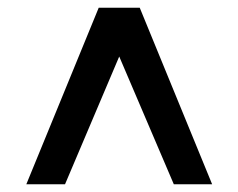

<svg xmlns="http://www.w3.org/2000/svg" viewBox="-20 -726 616 496"><path d="M48 -250 235 -706H341L528 -250H429L288 -580L148 -250Z"/></svg>

Font: Georama Extended Medium
Style: Regular
Weight: 500
Width: 7
Designer: Jean-Baptiste Levee
Foundry: Production Type
Version: Version 1.000